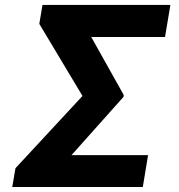

<svg xmlns="http://www.w3.org/2000/svg" viewBox="-20 -744 713 764"><path d="M569.2 -126.8H264.6L471.6 -358.7L472.3 -366.1L343 -596.9H636.7L658 -724.4H149.1L136.4 -649.1L308.2 -362.2L41.5 -74.6L28.8 0H548.3Z"/></svg>

Font: Magic Ui Pro
Style: Bold Italic
Weight: 700
Italic angle: -9.39999°
Designer: Stefan Endress, Andreas Faust
Version: Version 1.000;FEAKit 1.0